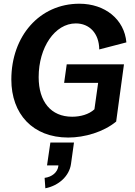

<svg xmlns="http://www.w3.org/2000/svg" viewBox="-20 -726 725 1033"><path d="M347 14C436 14 537 -16 605 -72L647 -380H339L325 -280H508L488 -138C458 -110 412 -98 368 -98C254 -98 188 -179 188 -311C188 -471 275 -600 388 -600C460 -600 513 -548 514 -460L660 -498C649 -622 545 -706 407 -706C193 -706 41 -532 41 -298C41 -113 156 14 347 14ZM220 231 224 287C296 273 353 221 362 156L378 41H251L233 164H294V167C290 201 260 226 220 231Z"/></svg>

Font: Ronzino Bold
Style: Italic
Weight: 700
Italic angle: -8°
Designer: Nunzio Mazzaferro
Foundry: Collletttivo
Version: Version 1.000;Glyphs 3.3 (3337)